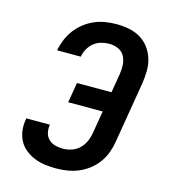

<svg xmlns="http://www.w3.org/2000/svg" viewBox="-111 -832 823 930"><g transform="rotate(15 300.0 -367.5)"><path d="M256 8Q227 8 200 4.5Q173 1 148 -9Q123 -19 102 -35.5Q81 -52 68.5 -74.5Q56 -97 52 -124.5Q48 -152 53 -180L54 -189H173L172 -185Q169 -165 174 -146Q179 -127 193 -114.5Q207 -102 225.5 -97.5Q244 -93 264 -93Q286 -93 308.5 -101Q331 -109 347.5 -126Q364 -143 373 -165Q382 -187 385 -209L403 -317H230L247 -418H420L436 -513Q440 -537 438.5 -560.5Q437 -584 426.5 -603.5Q416 -623 395 -632.5Q374 -642 350 -642Q330 -642 309.5 -636.5Q289 -631 272.5 -617.5Q256 -604 245.5 -585Q235 -566 232 -546H113Q118 -573 129 -600Q140 -627 157.5 -650.5Q175 -674 198.5 -692.5Q222 -711 248.5 -722.5Q275 -734 303.5 -738.5Q332 -743 359 -743Q391 -743 422 -737Q453 -731 479 -715.5Q505 -700 523 -676Q541 -652 550 -622.5Q559 -593 558.5 -561Q558 -529 553 -497L502 -192Q498 -165 488 -137.5Q478 -110 460.5 -85.5Q443 -61 419 -42.5Q395 -24 368 -12.5Q341 -1 312 3.5Q283 8 256 8Z"/></g></svg>

Font: Iosevka Extended
Style: Bold Italic
Weight: 700
Width: 7
Italic angle: -9°
Monospace: yes
Designer: Belleve Invis
Foundry: Belleve Invis
Version: Version 32.5.0; ttfautohint (v1.8.4)